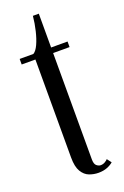

<svg xmlns="http://www.w3.org/2000/svg" viewBox="-135 -709 492 763"><g transform="rotate(-20 111.5 -328.0)"><path d="M144 9Q124 9 105 1.8Q86 -5.5 73.8 -26Q61.5 -46.5 61.5 -85.5V-500H3.5V-523.5H61.5Q73.5 -530.5 83.8 -552.8Q94 -575 101.2 -605.2Q108.5 -635.5 111.5 -666.5H136.5V-523.5H206V-500H136.5V-50.5Q136.5 -30.5 145 -23.5Q153.5 -16.5 162 -16.5Q172 -16.5 180.5 -21.5Q189 -26.5 192.5 -31L206.5 -12.5Q196.5 -3.5 180.5 2.8Q164.5 9 144 9Z"/></g></svg>

Font: Imbue 48pt
Style: Regular
Weight: 400
Designer: Tyler Finck
Foundry: Etcetera Type Company
Version: Version 1.102